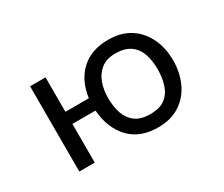

<svg xmlns="http://www.w3.org/2000/svg" viewBox="-94 -774 1189 1019"><g transform="rotate(-30 500.0 -265.0)"><path d="M630.9 2.9Q518.6 2.9 456.1 -64.5Q393.6 -131.8 385.7 -241.2H244.1V-3.9H149.4V-526.4H244.1V-315.4H387.7Q401.4 -417 464.4 -475.1Q527.3 -533.2 630.9 -533.2Q710 -533.2 764.6 -497.6Q819.3 -461.9 847.7 -401.4Q876 -340.8 876 -265.6Q876 -191.4 847.7 -130.4Q819.3 -69.3 764.6 -33.2Q710 2.9 630.9 2.9ZM629.9 -79.1Q688.5 -79.1 721.2 -104.5Q753.9 -129.9 767.6 -172.9Q781.2 -215.8 781.2 -267.6Q781.2 -320.3 766.6 -361.8Q752 -403.3 718.3 -427.2Q684.6 -451.2 627 -451.2Q573.2 -451.2 540 -424.8Q506.8 -398.4 491.7 -356Q476.6 -313.5 476.6 -265.6Q476.6 -212.9 490.7 -170.9Q504.9 -128.9 538.1 -104Q571.3 -79.1 629.9 -79.1Z"/></g></svg>

Font: Kosugi
Style: Regular
Weight: 400
Version: Version 4.002